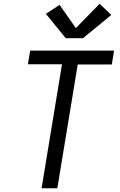

<svg xmlns="http://www.w3.org/2000/svg" viewBox="-20 -1005 640 1025"><path d="M202 0 311 -662H129L141 -735H589L577 -661H395L286 0ZM423 -801H331L225 -931L298 -979L385 -855L512 -985L574 -925Z"/></svg>

Font: Zed Sans Extended
Style: Italic
Weight: 400
Width: 7
Italic angle: -9°
Designer: Belleve Invis
Foundry: Belleve Invis
Version: Version 1.0.0; ttfautohint (v1.8.4)